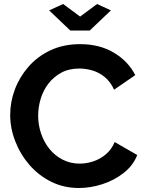

<svg xmlns="http://www.w3.org/2000/svg" viewBox="-20 -935 726 961"><path d="M381 -714Q479 -714 550.5 -671Q622 -628 657 -559L551 -486Q533 -526 504 -549.5Q475 -573 442 -582.5Q409 -592 377 -592Q325 -592 286.5 -571Q248 -550 222 -516Q196 -482 183.5 -440Q171 -398 171 -356Q171 -309 186 -265.5Q201 -222 228.5 -188.5Q256 -155 294.5 -135.5Q333 -116 379 -116Q412 -116 446 -127Q480 -138 509 -162Q538 -186 554 -224L667 -159Q646 -106 598.5 -69Q551 -32 492 -13Q433 6 375 6Q299 6 236 -25.5Q173 -57 127.5 -109.5Q82 -162 56.5 -227.5Q31 -293 31 -360Q31 -425 54.5 -487.5Q78 -550 123 -601.5Q168 -653 233 -683.5Q298 -714 381 -714ZM296 -915 381 -852 466 -915 535 -883 429 -782H332L226 -883Z"/></svg>

Font: YasnoRaleway
Style: Bold
Weight: 700
Designer: Matt McInerney, Pablo Impallari, Rodrigo Fuenzalida
Foundry: Matt McInerney, Pablo Impallari, Rodrigo Fuenzalida
Version: Version 4.026